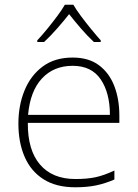

<svg xmlns="http://www.w3.org/2000/svg" viewBox="-20 -784 585 814"><path d="M288 -540Q356 -540 399.5 -507.5Q443 -475 464.5 -419.5Q486 -364 486 -294V-263H98Q97 -148 149.5 -86.5Q202 -25 300 -25Q349 -25 384.5 -32.5Q420 -40 465 -61V-23Q426 -6 387.5 2Q349 10 299 10Q218 10 164.5 -24Q111 -58 84.5 -119Q58 -180 58 -260Q58 -337 84 -400.5Q110 -464 161 -502Q212 -540 288 -540ZM288 -505Q208 -505 158 -451.5Q108 -398 99 -297H446Q446 -390 407 -447.5Q368 -505 288 -505ZM291 -764Q303 -743 323.5 -715.5Q344 -688 366.5 -660.5Q389 -633 407 -613V-606H378Q351 -631 323 -663.5Q295 -696 273 -724Q251 -696 222.5 -663.5Q194 -631 167 -606H138V-613Q157 -633 179.5 -660.5Q202 -688 222.5 -715.5Q243 -743 255 -764Z"/></svg>

Font: Noto Sans Kannada ExtraLight
Style: Regular
Weight: 200
Designer: Jelle Bosma - Monotype Design Team
Foundry: Monotype Imaging Inc.
Version: Version 2.005; ttfautohint (v1.8.4.7-5d5b)